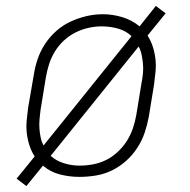

<svg xmlns="http://www.w3.org/2000/svg" viewBox="-20 -589 640 648"><path d="M69 39 36 14 97 -61Q86 -78 79.5 -98Q73 -118 70.5 -139Q68 -160 70 -182Q72 -204 75 -226L94 -336Q98 -363 107 -389.5Q116 -416 132 -440.5Q148 -465 170 -484.5Q192 -504 218 -516Q244 -528 271.5 -534.5Q299 -541 327 -541Q360 -541 393 -531Q426 -521 451 -500L506 -569L539 -544L478 -469Q489 -452 495.5 -432Q502 -412 504.5 -391Q507 -370 505 -348Q503 -326 500 -304L482 -194Q477 -167 468 -140.5Q459 -114 443 -89.5Q427 -65 405 -45.5Q383 -26 357 -13.5Q331 -1 303 3.5Q275 8 248 8Q214 8 181.5 -0.5Q149 -9 125 -30ZM127 -98 424 -467Q405 -485 378.5 -492.5Q352 -500 323 -500Q301 -500 278.5 -495Q256 -490 235 -479.5Q214 -469 196 -452.5Q178 -436 165.5 -415.5Q153 -395 146 -373.5Q139 -352 135 -329L117 -219Q115 -204 113.5 -188Q112 -172 113 -156.5Q114 -141 117 -126Q120 -111 127 -98ZM249 -30Q272 -30 295 -34.5Q318 -39 339 -49.5Q360 -60 378 -77Q396 -94 408.5 -114Q421 -134 428.5 -156Q436 -178 440 -201L458 -311Q461 -326 462.5 -342Q464 -358 462.5 -373.5Q461 -389 458 -404Q455 -419 448 -432L151 -63Q170 -46 196 -38Q222 -30 249 -30Z"/></svg>

Font: Iosevka Curly Slab XLtExObl
Style: Regular
Weight: 200
Width: 7
Italic angle: -9°
Monospace: yes
Designer: Belleve Invis
Foundry: Belleve Invis
Version: Version 11.0.0; ttfautohint (v1.8.3)